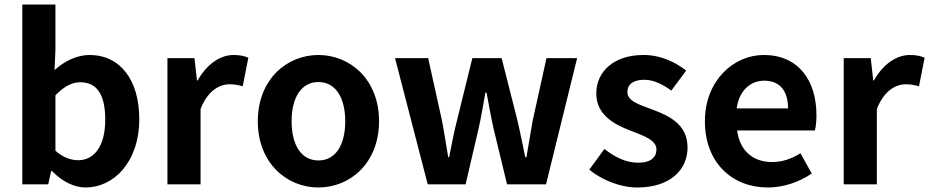

<svg xmlns="http://www.w3.org/2000/svg" viewBox="-20 -818 4123 852"><path d="M360 14C483 14 598 -97 598 -290C598 -461 515 -574 377 -574C322 -574 266 -547 222 -507L226 -597V-798H79V0H194L207 -59H211C256 -12 310 14 360 14ZM327 -107C297 -107 261 -118 226 -149V-395C264 -434 298 -453 336 -453C413 -453 447 -394 447 -287C447 -165 395 -107 327 -107Z M723 0H870V-334C901 -415 954 -444 998 -444C1021 -444 1037 -441 1057 -435L1082 -562C1065 -569 1047 -574 1016 -574C958 -574 898 -534 857 -461H854L843 -560H723Z M1393 14C1533 14 1662 -94 1662 -280C1662 -466 1533 -574 1393 -574C1253 -574 1124 -466 1124 -280C1124 -94 1253 14 1393 14ZM1393 -106C1317 -106 1274 -174 1274 -280C1274 -385 1317 -454 1393 -454C1469 -454 1512 -385 1512 -280C1512 -174 1469 -106 1393 -106Z M1878 0H2046L2103 -244C2115 -296 2123 -348 2134 -407H2139C2150 -348 2159 -297 2171 -244L2230 0H2403L2541 -560H2405L2344 -284C2334 -229 2326 -176 2316 -120H2311C2299 -176 2289 -229 2276 -284L2206 -560H2076L2008 -284C1994 -230 1984 -176 1973 -120H1969C1959 -176 1952 -229 1941 -284L1880 -560H1733Z M2808 14C2954 14 3031 -65 3031 -163C3031 -267 2949 -304 2875 -332C2816 -354 2764 -369 2764 -410C2764 -442 2788 -464 2839 -464C2880 -464 2919 -445 2959 -416L3025 -505C2979 -540 2916 -574 2835 -574C2707 -574 2626 -503 2626 -403C2626 -309 2705 -266 2776 -239C2835 -216 2893 -197 2893 -155C2893 -120 2868 -96 2812 -96C2760 -96 2712 -118 2662 -157L2595 -65C2651 -19 2733 14 2808 14Z M3387 14C3456 14 3527 -10 3582 -48L3532 -138C3492 -113 3452 -99 3406 -99C3323 -99 3263 -147 3251 -239H3596C3600 -252 3603 -279 3603 -307C3603 -461 3523 -574 3369 -574C3236 -574 3108 -461 3108 -280C3108 -95 3230 14 3387 14ZM3249 -337C3260 -418 3312 -460 3371 -460C3443 -460 3477 -412 3477 -337Z M3724 0H3871V-334C3902 -415 3955 -444 3999 -444C4022 -444 4038 -441 4058 -435L4083 -562C4066 -569 4048 -574 4017 -574C3959 -574 3899 -534 3858 -461H3855L3844 -560H3724Z"/></svg>

Font: DAIFUKU Sans JP
Style: Bold
Weight: 700
Designer: Original font ‘Source Han Sans JP’ : Ryoko NISHIZUKA  (kana, bopomofo & ideographs); Paul D. Hunt (Latin, Greek & Cyrill
Foundry: Daifuku
Version: Version 1.001